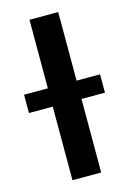

<svg xmlns="http://www.w3.org/2000/svg" viewBox="-157 -785 571 841"><g transform="rotate(-15 128.5 -364.0)"><path d="M194.3 -727.5V0H64V-727.5ZM-43.9 -333.5V-416.5H300.8V-333.5Z"/></g></svg>

Font: V-Inter
Style: SemiBold-600
Weight: 600
Designer: Rasmus Andersson
Foundry: rsms
Version: Version 4.000;git-4146feb